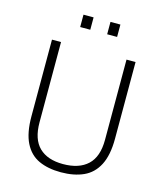

<svg xmlns="http://www.w3.org/2000/svg" viewBox="-127 -959 905 1065"><g transform="rotate(15 325.5 -426.5)"><path d="M323 12Q249 12 196 -12.5Q143 -37 114.5 -94Q86 -151 86 -246V-686H138V-225Q138 -128 186 -81.5Q234 -35 323 -35Q415 -35 464.5 -81.5Q514 -128 514 -225V-686H566V-246Q566 -151 536.5 -94Q507 -37 452.5 -12.5Q398 12 323 12ZM219 -794V-865H277V-794ZM374 -794V-865H431V-794Z"/></g></svg>

Font: Archivo SemiCondensed Thin
Style: Regular
Weight: 250
Width: 4
Designer: Hector Gatti
Foundry: Omnibus-Type
Version: Version 2.001